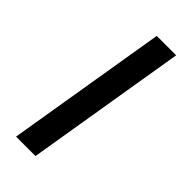

<svg xmlns="http://www.w3.org/2000/svg" viewBox="-186 -580 614 614"><g transform="rotate(45 121.5 -273.0)"><path d="M32.2 0 122.6 -545.9H210.4L120.1 0Z"/></g></svg>

Font: Inter
Style: Italic
Weight: 400
Italic angle: -9.3988°
Designer: Rasmus Andersson
Foundry: rsms
Version: Version 4.001;git-66647c0bb